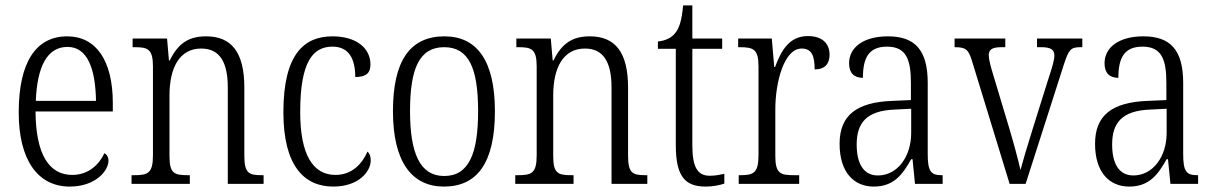

<svg xmlns="http://www.w3.org/2000/svg" viewBox="-20 -678 4477 708"><path d="M237 10C333 10 380 -49 380 -85C380 -100 373 -109 365 -113C345 -71 307 -33 246 -33C162 -33 112 -107 111 -267H396V-298C396 -455 334 -544 228 -544C114 -544 49 -451 49 -263C49 -89 119 10 237 10ZM334 -306H112C117 -431 153 -505 229 -505C303 -505 332 -424 334 -306Z M465 0H680V-32H673C623 -32 605 -38 605 -102V-326C605 -427 641 -499 722 -499C794 -499 820 -443 820 -355V0H952V-32H946C897 -32 881 -39 881 -105V-355C881 -486 833 -544 740 -544C677 -544 637 -519 606 -455H603L596 -536H469V-504H477C525 -504 544 -497 544 -433V-105C544 -39 525 -32 475 -32H465Z M1209 10C1303 10 1347 -46 1347 -86C1347 -103 1343 -112 1335 -119C1316 -75 1279 -33 1217 -33C1133 -33 1087 -109 1087 -265C1087 -451 1134 -506 1206 -506C1268 -506 1290 -459 1290 -394C1327 -394 1346 -406 1346 -440C1346 -503 1291 -544 1206 -544C1101 -544 1025 -478 1025 -264C1025 -66 1102 10 1209 10Z M1617 10C1740 10 1805 -78 1805 -268C1805 -454 1739 -544 1619 -544C1492 -544 1429 -454 1429 -268C1429 -79 1500 10 1617 10ZM1618 -29C1529 -29 1492 -112 1492 -268C1492 -425 1526 -504 1618 -504C1709 -504 1743 -426 1743 -268C1743 -114 1710 -29 1618 -29Z M1880 0H2095V-32H2088C2038 -32 2020 -38 2020 -102V-326C2020 -427 2056 -499 2137 -499C2209 -499 2235 -443 2235 -355V0H2367V-32H2361C2312 -32 2296 -39 2296 -105V-355C2296 -486 2248 -544 2155 -544C2092 -544 2052 -519 2021 -455H2018L2011 -536H1884V-504H1892C1940 -504 1959 -497 1959 -433V-105C1959 -39 1940 -32 1890 -32H1880Z M2582 10C2608 10 2634 5 2651 -1V-37C2632 -33 2618 -30 2597 -30C2554 -30 2533 -59 2533 -141V-498H2643V-536H2533V-658H2499C2494 -605 2486 -575 2469 -555C2455 -538 2434 -528 2406 -525V-498H2472V-143C2472 -29 2505 10 2582 10Z M2704 0H2927V-32H2907C2858 -32 2839 -38 2839 -103V-275C2839 -374 2871 -499 2936 -499C2974 -499 2984 -471 2984 -422C3023 -422 3039 -444 3039 -476C3039 -517 3013 -545 2959 -545C2889 -545 2860 -489 2838 -431H2835L2826 -536H2702V-504H2707C2758 -504 2777 -497 2777 -433V-106C2777 -39 2758 -32 2709 -32H2704Z M3202 10C3277 10 3309 -36 3340 -91H3345L3354 0H3456V-32H3453C3413 -32 3401 -45 3401 -110V-372C3401 -495 3353 -544 3254 -544C3164 -544 3111 -503 3111 -445C3111 -409 3129 -391 3162 -391C3162 -464 3183 -506 3251 -506C3322 -506 3339 -458 3339 -372V-309L3270 -306C3139 -301 3076 -253 3076 -148C3076 -41 3130 10 3202 10ZM3217 -31C3163 -31 3139 -77 3139 -145C3139 -225 3175 -270 3280 -274L3340 -277V-188C3340 -101 3290 -31 3217 -31Z M3564 -454 3703 0H3762L3903 -440C3921 -495 3928 -504 3964 -504H3971V-536H3804V-504H3819C3855 -504 3868 -495 3868 -473C3868 -455 3859 -427 3843 -378L3790 -209C3767 -136 3750 -78 3743 -51C3735 -88 3715 -161 3699 -214L3641 -407C3634 -430 3626 -459 3626 -474C3626 -495 3638 -504 3673 -504H3687V-536H3500V-504C3540 -504 3551 -497 3564 -454Z M4144 10C4219 10 4251 -36 4282 -91H4287L4296 0H4398V-32H4395C4355 -32 4343 -45 4343 -110V-372C4343 -495 4295 -544 4196 -544C4106 -544 4053 -503 4053 -445C4053 -409 4071 -391 4104 -391C4104 -464 4125 -506 4193 -506C4264 -506 4281 -458 4281 -372V-309L4212 -306C4081 -301 4018 -253 4018 -148C4018 -41 4072 10 4144 10ZM4159 -31C4105 -31 4081 -77 4081 -145C4081 -225 4117 -270 4222 -274L4282 -277V-188C4282 -101 4232 -31 4159 -31Z"/></svg>

Font: Noto Serif Hebrew Condensed Light
Style: Regular
Weight: 300
Width: 3
Designer: Monotype Design Team
Foundry: Monotype Imaging Inc.
Version: Version 2.004